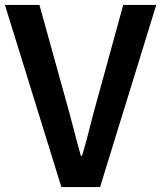

<svg xmlns="http://www.w3.org/2000/svg" viewBox="-24 -759 654 779"><path d="M225 0 -4 -739H136L239 -368Q257 -305 271.5 -248Q286 -191 304 -127H309Q328 -191 342 -248Q356 -305 374 -368L476 -739H610L382 0Z"/></svg>

Font: Noto Sans KR SemiBold
Style: Regular
Weight: 600
Designer: Ryoko NISHIZUKA  (kana, bopomofo & ideographs); Paul D. Hunt (Latin, Greek & Cyrillic); Sandoll Communications , Soo-you
Foundry: Adobe
Version: Version 2.004-H2;hotconv 1.0.118;makeotfexe 2.5.65603